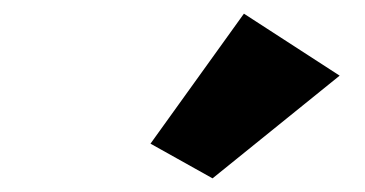

<svg xmlns="http://www.w3.org/2000/svg" viewBox="-20 -839 540 284"><path d="M294.4 -575.2 202.6 -626.5 340.8 -818.8 482.4 -727.1Z"/></svg>

Font: Schibsted Grotesk Black
Style: Italic
Weight: 900
Italic angle: -12°
Designer: Bakken & Baeck AS, Henrik Kongsvoll
Foundry: Schibsted ASA
Version: Version 1.100;gftools[0.9.25]